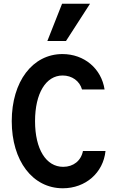

<svg xmlns="http://www.w3.org/2000/svg" viewBox="-20 -1000 620 1030"><path d="M425 -190C415 -138 374 -105 319 -105C227 -105 168 -200 168 -350C168 -499 226 -595 316 -595C366 -595 407 -566 420 -520H541C524 -632 432 -710 315 -710C155 -710 43 -563 43 -350C43 -137 155 10 317 10C439 10 534 -73 546 -190ZM463 -980H313L234 -780H334Z"/></svg>

Font: CommitMono-dimboump
Style: Bold
Weight: 700
Monospace: yes
Designer: Eigil Nikolajsen
Foundry: Eigil Nikolajsen
Version: Version 1.143